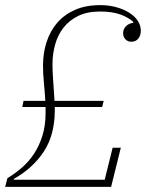

<svg xmlns="http://www.w3.org/2000/svg" viewBox="-21 -730 583 750"><path d="M8 -34Q38 -52 65 -75.5Q92 -99 112.5 -130.5Q133 -162 145 -201Q157 -240 157 -288V-312H66L71 -336H156Q154 -371 150.5 -406.5Q147 -442 147 -474Q147 -523 161 -566Q175 -609 202.5 -641Q230 -673 272 -691.5Q314 -710 371 -710Q404 -710 433 -702Q462 -694 483.5 -680.5Q505 -667 517 -649Q529 -631 529 -610Q529 -591 519 -579Q509 -567 492 -567Q478 -567 469 -576.5Q460 -586 460 -600Q460 -616 470.5 -627Q481 -638 499 -641L500 -644Q481 -662 449 -673.5Q417 -685 370 -685Q320 -685 285 -668Q250 -651 227.5 -622.5Q205 -594 194.5 -556.5Q184 -519 184 -479Q184 -449 187 -411Q190 -373 192 -336H384L378 -312H193V-295Q192 -201 149.5 -137Q107 -73 33 -31V-28H388L419 -153H451L413 0H-1Z"/></svg>

Font: IBM Plex Serif ExtraLight
Style: Italic
Weight: 200
Italic angle: -14°
Designer: Mike Abbink, Paul van der Laan, Pieter van Rosmalen
Foundry: Bold Monday
Version: Version 2.5